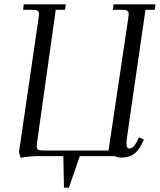

<svg xmlns="http://www.w3.org/2000/svg" viewBox="-20 -722 739 888"><path d="M67.9 -19 158.2 -637.2Q160.2 -650.9 160.2 -655.8Q160.2 -668.5 153.3 -672.6Q146.5 -676.8 127.9 -676.8H86.9L89.8 -702.1H284.2L280.8 -676.8H237.8L151.9 -65.9Q149.9 -52.2 149.9 -46.9Q149.9 -34.2 156.7 -30Q163.6 -25.9 182.1 -25.9H481.9L573.2 -637.2Q575.2 -650.9 575.2 -655.8Q575.2 -668.5 568.4 -672.6Q561.5 -676.8 543 -676.8H502L504.9 -702.1H699.2L695.8 -676.8H652.8L569.8 -104Q564.9 -68.8 564.9 -58.1Q564.9 -35.2 578.1 -35.2Q596.7 -35.2 611.8 -64.9L623 -86.9L646 -76.2L634.8 -54.2Q616.7 -19 594 -6.1Q571.3 6.8 542 6.8Q522 6.8 511.2 0H349.1L298.8 146H275.9L272.9 0H161.1Q116.2 0 75.2 7.8Z"/></svg>

Font: Dihjauti S
Style: Italic
Weight: 400
Italic angle: -9°
Designer: T. Christopher White
Version: Version 3.0.0